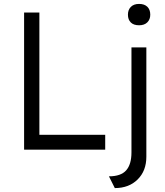

<svg xmlns="http://www.w3.org/2000/svg" viewBox="-20 -764 842 980"><path d="M103 0V-700H181V-76H517V0ZM690 -635Q662 -635 647.5 -649.5Q633 -664 633 -689Q633 -714 648 -729Q663 -744 690 -744Q717 -744 732 -729.5Q747 -715 747 -689Q747 -665 732 -650Q717 -635 690 -635ZM566 196 536 136Q597 136 624 105.5Q651 75 651 14V-522H727V36Q727 108 682.5 152Q638 196 566 196Z"/></svg>

Font: Lexend Light
Style: Regular
Weight: 300
Designer: Bonnie Shaver-Troup, Thomas Jockin
Foundry: Lexend
Version: Version 1.007; ttfautohint (v1.8.3)